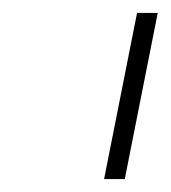

<svg xmlns="http://www.w3.org/2000/svg" viewBox="-20 -760 264 297"><path d="M141 -483 192 -740H224L173 -483Z"/></svg>

Font: IBM Plex Sans ExtLt
Style: Italic
Weight: 200
Italic angle: -11°
Designer: Mike Abbink, Paul van der Laan, Pieter van Rosmalen
Foundry: Bold Monday
Version: Version 3.005